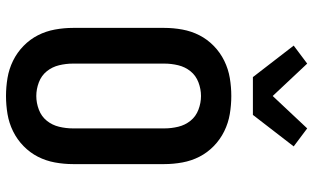

<svg xmlns="http://www.w3.org/2000/svg" viewBox="-222 -814 1044 640"><g transform="rotate(90 300.0 -494.0)"><path d="M300 8Q270 8 240 3Q210 -2 182.5 -15.5Q155 -29 133 -50.5Q111 -72 97.5 -98.5Q84 -125 78.5 -155Q73 -185 73 -215V-520Q73 -550 78.5 -580Q84 -610 97.5 -636.5Q111 -663 133 -684.5Q155 -706 182.5 -719.5Q210 -733 240 -738Q270 -743 300 -743Q330 -743 360 -738Q390 -733 417.5 -719.5Q445 -706 467 -684.5Q489 -663 502.5 -636.5Q516 -610 521.5 -580Q527 -550 527 -520V-215Q527 -185 521.5 -155Q516 -125 502.5 -98.5Q489 -72 467 -50.5Q445 -29 417.5 -15.5Q390 -2 360 3Q330 8 300 8ZM300 -93Q323 -93 345.5 -101.5Q368 -110 382.5 -128Q397 -146 402.5 -169Q408 -192 408 -215V-520Q408 -543 402.5 -566Q397 -589 382.5 -607Q368 -625 345.5 -633.5Q323 -642 300 -642Q277 -642 254.5 -633.5Q232 -625 217.5 -607Q203 -589 197.5 -566Q192 -543 192 -520V-215Q192 -192 197.5 -169Q203 -146 217.5 -128Q232 -110 254.5 -101.5Q277 -93 300 -93ZM237 -815 132 -951 192 -996 300 -881 408 -996 468 -951 363 -815Z"/></g></svg>

Font: Iosevka Extended
Style: Bold
Weight: 700
Width: 7
Monospace: yes
Designer: Belleve Invis
Foundry: Belleve Invis
Version: Version 32.5.0; ttfautohint (v1.8.4)